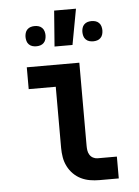

<svg xmlns="http://www.w3.org/2000/svg" viewBox="-54 -799 607 841"><g transform="rotate(-5 250.0 -378.5)"><path d="M349 0Q328 0 307.5 -3.5Q287 -7 268.5 -16Q250 -25 235 -40Q220 -55 210.5 -74Q201 -93 197.5 -113.5Q194 -134 194 -155V-424H75V-520H306V-155Q306 -144 307.5 -134Q309 -124 314.5 -115Q320 -106 329.5 -101Q339 -96 349 -96H434V0ZM204 -600 216 -757H312L283 -600ZM375 -608Q366 -608 357.5 -610.5Q349 -613 342.5 -619.5Q336 -626 333.5 -635Q331 -644 331 -653Q331 -661 333.5 -670Q336 -679 342.5 -685.5Q349 -692 357.5 -694.5Q366 -697 375 -697Q384 -697 392.5 -694.5Q401 -692 407.5 -685.5Q414 -679 416.5 -670Q419 -661 419 -653Q419 -644 416.5 -635Q414 -626 407.5 -619.5Q401 -613 392.5 -610.5Q384 -608 375 -608ZM125 -608Q116 -608 107.5 -610.5Q99 -613 92.5 -619.5Q86 -626 83.5 -635Q81 -644 81 -653Q81 -661 83.5 -670Q86 -679 92.5 -685.5Q99 -692 107.5 -694.5Q116 -697 125 -697Q134 -697 142.5 -694.5Q151 -692 157.5 -685.5Q164 -679 166.5 -670Q169 -661 169 -653Q169 -644 166.5 -635Q164 -626 157.5 -619.5Q151 -613 142.5 -610.5Q134 -608 125 -608Z"/></g></svg>

Font: Iosevka SS18
Style: Bold
Weight: 700
Monospace: yes
Designer: Belleve Invis
Foundry: Belleve Invis
Version: Version 25.1.1; ttfautohint (v1.8.4)